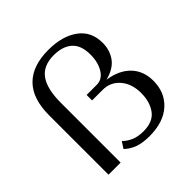

<svg xmlns="http://www.w3.org/2000/svg" viewBox="-184 -871 1042 1042"><g transform="rotate(-45 337.0 -350.0)"><path d="M239 -41 263 -78Q286 -56 314.5 -44Q343 -32 384 -32Q457 -32 489.5 -76Q522 -120 522 -188Q522 -259 484 -303.5Q446 -348 386 -348H305V-390H383Q425 -390 450 -430.5Q475 -471 475 -530Q475 -602 437 -635.5Q399 -669 331 -669Q251 -669 213.5 -617.5Q176 -566 176 -459V0H83V-456Q83 -583 146 -646.5Q209 -710 331 -710Q437 -710 502 -663Q567 -616 567 -528Q567 -473 537.5 -431.5Q508 -390 440 -372Q523 -360 569.5 -312Q616 -264 616 -188Q616 -99 556 -44.5Q496 10 388 10Q336 10 300.5 -3Q265 -16 239 -41Z"/></g></svg>

Font: Fahkwang
Style: Regular
Weight: 400
Version: Version 1.000; ttfautohint (v1.6)